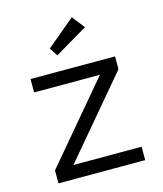

<svg xmlns="http://www.w3.org/2000/svg" viewBox="-113 -843 788 928"><g transform="rotate(-15 281.0 -379.5)"><path d="M64 0V-65L406 -470L420 -455H64V-522H487V-458L145 -53L133 -67H498V0ZM219 -599 192 -640 334 -759 383 -696Z"/></g></svg>

Font: Lexend Exa Light
Style: Regular
Weight: 300
Designer: Bonnie Shaver-Troup, Thomas Jockin
Foundry: Lexend
Version: Version 1.007